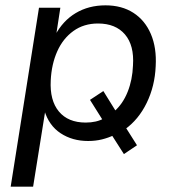

<svg xmlns="http://www.w3.org/2000/svg" viewBox="-20 -519 660 719"><path d="M20 180 126 -490H206L190 -386H186Q215 -441 263.5 -470Q312 -499 375 -499Q436 -499 479.5 -471Q523 -443 545 -391.5Q567 -340 563 -271Q560 -197 529.5 -134Q499 -71 447 -34L450 -43L493 25L444 58L398 -14L407 -13Q386 -3 362 3Q338 9 310 9Q251 9 207 -20Q163 -49 146 -106L150 -107L104 180ZM301 -60Q321 -60 338.5 -64Q356 -68 372 -77L366 -67L317 -145L367 -178L416 -99L408 -102Q440 -130 458 -175Q476 -220 478 -274Q483 -349 448 -390Q413 -431 347 -431Q294 -431 255 -403Q216 -375 194.5 -327Q173 -279 170 -218Q166 -143 200.5 -101.5Q235 -60 301 -60Z"/></svg>

Font: Nunito Sans 10pt
Style: Italic
Weight: 400
Italic angle: -9°
Designer: Vernon Adams
Foundry: Vernon Adams
Version: Version 3.101;gftools[0.9.27]